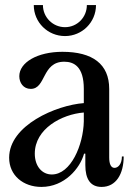

<svg xmlns="http://www.w3.org/2000/svg" viewBox="-20 -720 512 756"><path d="M380 16C437 16 467 -35 467 -104H460C460 -74 445 -59 431 -59C417 -59 410 -74 410 -100V-370C410 -468 344 -516 226 -516C127 -516 56 -474 56 -420C56 -394 72 -370 101 -370C162 -370 144 -477 233 -477C271 -477 310 -458 310 -370V-314C202 -306 16 -227 16 -99C16 -29 72 16 143 16C234 16 295 -57 311 -115H316V-70C316 -15 336 16 380 16ZM113 -700C113 -632 168 -578 236 -578C303 -578 358 -632 358 -700H322C322 -652 284 -613 236 -613C188 -613 149 -652 149 -700ZM117 -115C117 -213 223 -270 310 -277V-242C308 -149 259 -33 184 -33C145 -33 117 -66 117 -115Z"/></svg>

Font: RL Madena
Style: Regular
Weight: 400
Designer: I Kadek Wantara Putra
Foundry: Roughlines ID
Version: Version 1.000;Glyphs 3.1.2 (3151)